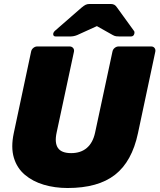

<svg xmlns="http://www.w3.org/2000/svg" viewBox="-20 -933 800 963"><path d="M319 10Q255 10 199.5 -6.5Q144 -23 104.5 -56.5Q65 -90 49.5 -142Q34 -194 49 -265L136 -674Q138 -685 147 -692.5Q156 -700 167 -700H329Q340 -700 346.5 -692.5Q353 -685 351 -674L264 -268Q253 -217 270.5 -191Q288 -165 337 -165Q385 -165 415.5 -191Q446 -217 457 -268L544 -674Q546 -685 555 -692.5Q564 -700 575 -700H738Q749 -700 755 -692.5Q761 -685 759 -674L672 -265Q642 -123 557 -56.5Q472 10 319 10ZM260 -750Q245 -750 247 -765Q249 -773 255 -778L388 -894Q401 -905 409.5 -909Q418 -913 428 -913H536Q546 -913 553.5 -909Q561 -905 568 -894L652 -778Q656 -773 654 -765Q651 -750 636 -750H581Q571 -750 563 -751Q555 -752 546 -757L466 -802L367 -757Q357 -753 348 -751.5Q339 -750 330 -750Z"/></svg>

Font: Rubik Light ExtraBold
Style: Italic
Weight: 800
Italic angle: -12°
Version: Version 2.104